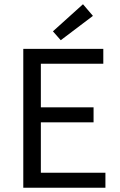

<svg xmlns="http://www.w3.org/2000/svg" viewBox="-20 -887 567 907"><path d="M90 0H478V-71H173V-309H422V-380H173V-586H468V-656H90ZM267 -697 419 -812 372 -867 230 -739Z"/></svg>

Font: Giro Sans Regular
Style: Regular
Weight: 400
Designer: Paul D. Hunt
Foundry: Adobe Systems Incorporated
Version: Version 1.000;PS 1.0;hotconv 1.0.88;makeotf.lib2.5.647800